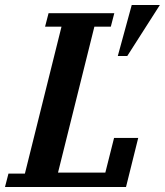

<svg xmlns="http://www.w3.org/2000/svg" viewBox="-50 -751 662 771"><path d="M-16 -54H50L197 -644H131L145 -698H409L395 -644H329L183 -58H373L408 -197H505L456 0H-30ZM479 -731H592L461 -526H423Z"/></svg>

Font: IBM Plex Serif SmBld
Style: Italic
Weight: 600
Italic angle: -14°
Designer: Mike Abbink, Paul van der Laan, Pieter van Rosmalen
Foundry: Bold Monday
Version: Version 3.001